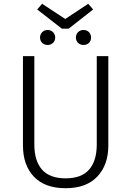

<svg xmlns="http://www.w3.org/2000/svg" viewBox="-20 -981 692 1012"><path d="M551 -214Q551 -112 493 -50.5Q435 11 326 11Q216 11 158.5 -50Q101 -111 101 -214V-685H161V-219Q161 -133 201.5 -87Q242 -41 326 -41Q410 -41 450 -87.5Q490 -134 490 -219V-685H551ZM471 -931 342 -830H306L176 -931L202 -961L324 -881L445 -961ZM271 -783Q271 -766 259.5 -755Q248 -744 231 -744Q214 -744 202.5 -755Q191 -766 191 -783Q191 -800 202.5 -811.5Q214 -823 231 -823Q248 -823 259.5 -811.5Q271 -800 271 -783ZM460 -783Q460 -766 449 -755Q438 -744 420 -744Q403 -744 391.5 -755Q380 -766 380 -783Q380 -800 391.5 -811.5Q403 -823 420 -823Q438 -823 449 -811.5Q460 -800 460 -783Z"/></svg>

Font: Fira Sans Light
Style: Regular
Weight: 300
Designer: bBox Type GmbH & Carrois Corporate GbR & Edenspiekermann AG
Foundry: bBox Type GmbH & Carrois Corporate GbR & Edenspiekermann AG
Version: Version 4.301